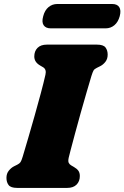

<svg xmlns="http://www.w3.org/2000/svg" viewBox="-20 -918 608 938"><path d="M315.5 -147Q312 -130 315.8 -122.5Q319.5 -115 327 -110.5L341.5 -102Q355.5 -94 362.8 -84Q370 -74 370 -58Q370 -32 354 -16Q338 0 308.5 0H64Q32.5 0 22 -14Q11.5 -28 11.5 -49Q11.5 -70 23 -84.2Q34.5 -98.5 48.5 -105.5L64.5 -113.5Q75.5 -119 80.2 -126Q85 -133 91 -153Q102.5 -191.5 118 -244.2Q133.5 -297 149.5 -353.8Q165.5 -410.5 179.5 -462.8Q193.5 -515 202 -553Q208 -579 190.5 -589.5L176 -598Q147.5 -614.5 147.5 -642Q147.5 -668 163.2 -684Q179 -700 209 -700H453.5Q485 -700 495.5 -686Q506 -672 506 -651Q506 -630 494.8 -615.8Q483.5 -601.5 469 -594.5L453 -586.5Q441.5 -581 437.2 -574Q433 -567 426.5 -546.5Q416.5 -514 402.8 -466.2Q389 -418.5 374.2 -366.2Q359.5 -314 346.8 -266.5Q334 -219 325.5 -186.5Q317 -154 315.5 -147ZM191 -838.5Q198.5 -868 217 -883.2Q235.5 -898.5 260 -898.5H528Q552.5 -898.5 562.5 -883.2Q572.5 -868 565 -839Q557 -810 538.8 -794.8Q520.5 -779.5 496 -779.5H228Q203.5 -779.5 193.2 -794.8Q183 -810 191 -838.5Z"/></svg>

Font: Fraunces 9pt SuperSoft Black
Style: Italic
Weight: 900
Italic angle: -16°
Version: Version 1.000;[0bf87f6ff]